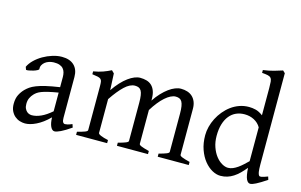

<svg xmlns="http://www.w3.org/2000/svg" viewBox="-94 -999 1970 1255"><g transform="rotate(15 891.0 -371.5)"><path d="M171.9 -48.8Q201.2 -48.8 234.1 -63.7Q267.1 -78.6 304.2 -110.8V-237.3Q263.2 -230.5 236.6 -224.1Q210 -217.8 192.9 -211.2Q175.8 -204.6 165.5 -197.3Q155.3 -189.9 147.5 -181.6Q134.8 -168.5 127 -151.6Q119.1 -134.8 119.1 -111.8Q119.1 -92.3 125 -80.1Q130.9 -67.9 139.2 -60.8Q147.5 -53.7 156.5 -51.3Q165.5 -48.8 171.9 -48.8ZM452.1 -40Q410.6 -11.2 383.5 1.7Q356.4 14.6 342.8 14.6Q326.7 14.6 315.9 -7.8Q305.2 -30.3 304.2 -69.8Q282.2 -47.9 260.3 -31.7Q238.3 -15.6 217.3 -5.4Q196.3 4.9 177.5 9.8Q158.7 14.6 143.1 14.6Q125.5 14.6 106.9 8.8Q88.4 2.9 73.5 -9.8Q58.6 -22.5 48.8 -42.5Q39.1 -62.5 39.1 -90.8Q39.1 -127.9 52 -152.8Q64.9 -177.7 83 -195.8Q94.7 -207.5 109.6 -218Q124.5 -228.5 149.2 -238.3Q173.8 -248 210.9 -256.8Q248 -265.6 304.2 -273.9V-342.8Q304.2 -359.4 300.3 -373.8Q296.4 -388.2 287.1 -398.7Q277.8 -409.2 262 -414.8Q246.1 -420.4 222.2 -419.9Q206.5 -419.4 191.4 -414.6Q176.3 -409.7 165 -400.9Q153.8 -392.1 147.5 -380.1Q141.1 -368.2 142.6 -353.5Q143.1 -349.1 132.6 -343.5Q122.1 -337.9 107.7 -333.5Q93.3 -329.1 79.3 -326.7Q65.4 -324.2 59.6 -325.7L52.7 -344.7Q64 -369.1 86.9 -391.6Q109.9 -414.1 139.4 -431.2Q168.9 -448.2 201.9 -458.5Q234.9 -468.8 265.6 -468.8Q319.3 -468.8 348.4 -440.7Q377.4 -412.6 377.4 -362.3V-86.9Q377.4 -66.4 382.8 -57.6Q388.2 -48.8 397 -48.8Q403.8 -48.8 414.6 -51.3Q425.3 -53.7 444.8 -62Z M1038.1 0V-21Q1073.2 -30.3 1089.6 -37.1Q1106 -43.9 1106 -50.8V-309.1Q1106 -338.9 1102.8 -358.6Q1099.6 -378.4 1093 -389.6Q1086.4 -400.9 1075.9 -405.5Q1065.4 -410.2 1050.8 -410.2Q1034.7 -410.2 1016.6 -401.1Q998.5 -392.1 979.5 -375.2Q960.4 -358.4 941.2 -334.2Q921.9 -310.1 903.3 -279.8V-50.8Q903.3 -43.9 918.5 -37.4Q933.6 -30.8 972.2 -21V0H762.2V-21Q797.4 -30.3 813.7 -37.1Q830.1 -43.9 830.1 -50.8V-309.1Q830.1 -338.9 827.1 -358.6Q824.2 -378.4 817.6 -389.6Q811 -400.9 800.5 -405.5Q790 -410.2 774.9 -410.2Q741.7 -410.2 705.3 -376Q668.9 -341.8 627.4 -279.8V-50.8Q627.4 -43.5 645.8 -35.6Q664.1 -27.8 695.8 -21V0H485.8V-21Q518.1 -29.3 536.1 -35.9Q554.2 -42.5 554.2 -50.8V-347.2Q554.2 -366.7 552.5 -377.9Q550.8 -389.2 543.7 -395.3Q536.6 -401.4 522.9 -404.3Q509.3 -407.2 485.8 -410.2V-429.7Q504.4 -432.6 520 -436.8Q535.6 -440.9 549.8 -445.8Q564 -450.7 576.9 -456.5Q589.8 -462.4 603 -468.8L620.1 -451.7L625.5 -339.8Q647.5 -372.1 669.9 -396.2Q692.4 -420.4 714.4 -436.5Q736.3 -452.6 756.8 -460.7Q777.3 -468.8 794.9 -468.8Q818.4 -468.8 838.1 -463.1Q857.9 -457.5 872.3 -444.1Q886.7 -430.7 895 -408.7Q903.3 -386.7 903.3 -354V-343.8Q923.8 -374.5 945.8 -397.7Q967.8 -420.9 989.5 -436.8Q1011.2 -452.6 1032 -460.7Q1052.7 -468.8 1070.8 -468.8Q1094.2 -468.8 1114 -462.4Q1133.8 -456.1 1148.2 -442.9Q1162.6 -429.7 1170.9 -409.4Q1179.2 -389.2 1179.2 -361.8V-50.8Q1179.2 -43.9 1194.3 -37.4Q1209.5 -30.8 1248 -21V0Z M1775.4 -41Q1752.9 -25.9 1735.6 -15.4Q1718.3 -4.9 1705.3 1.7Q1692.4 8.3 1683.1 11.5Q1673.8 14.6 1667 14.6Q1650.9 14.6 1640.6 -7.3Q1630.4 -29.3 1627 -82.5Q1608.4 -60.1 1590.1 -42Q1571.8 -23.9 1552.5 -11.5Q1533.2 1 1511.7 7.8Q1490.2 14.6 1465.3 14.6Q1438 14.6 1409.2 -1.2Q1380.4 -17.1 1356.2 -46.9Q1332 -76.7 1316.7 -119.6Q1301.3 -162.6 1301.3 -216.8Q1301.3 -244.6 1308.8 -274.4Q1316.4 -304.2 1330.6 -332Q1344.7 -359.9 1365.2 -384.8Q1385.7 -409.7 1411.1 -428.5Q1436.5 -447.3 1466.8 -458Q1497.1 -468.8 1531.2 -468.8Q1554.2 -468.8 1576.9 -463.1Q1599.6 -457.5 1626 -438V-622.1Q1626 -648.9 1624.5 -664.8Q1623 -680.7 1616.2 -689.2Q1609.4 -697.8 1595.2 -700.9Q1581.1 -704.1 1555.2 -706.1V-725.1Q1595.2 -730.5 1627 -739.5Q1658.7 -748.5 1684.1 -756.8L1699.2 -742.2V-124Q1699.2 -106.9 1700 -94.7Q1700.7 -82.5 1702.1 -74.2Q1703.6 -65.9 1705.6 -60.5Q1707.5 -55.2 1710.4 -51.8Q1714.8 -46.4 1727.3 -48.6Q1739.7 -50.8 1769 -62ZM1626 -127.4V-356.4Q1609.9 -384.3 1580.6 -399.7Q1551.3 -415 1516.1 -415Q1484.9 -415 1459 -403.6Q1433.1 -392.1 1414.3 -369.1Q1395.5 -346.2 1385 -312Q1374.5 -277.8 1374.5 -231.9Q1374.5 -190.4 1386.5 -156.5Q1398.4 -122.6 1417 -98.6Q1435.5 -74.7 1457.8 -61.8Q1480 -48.8 1500 -48.8Q1516.6 -48.8 1532.7 -55.7Q1548.8 -62.5 1564.5 -73.5Q1580.1 -84.5 1595.5 -98.6Q1610.8 -112.8 1626 -127.4Z"/></g></svg>

Font: Gentium Plus Viet
Style: Regular
Weight: 400
Designer: J. Victor Gaultney, Annie Olsen, Iska Routamaa, Becca Hirsbrunner
Foundry: SIL International
Version: Version 5.000